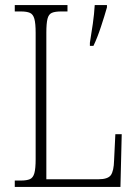

<svg xmlns="http://www.w3.org/2000/svg" viewBox="-20 -734 538 754"><path d="M38 0V-25H62Q85 -25 97.5 -30.5Q110 -36 115 -54Q120 -72 120 -109V-605Q120 -642 115 -660Q110 -678 97.5 -683.5Q85 -689 62 -689H38V-714H245V-689H220Q196 -689 183.5 -683.5Q171 -678 166.5 -660Q162 -642 162 -606V-30H366Q404 -30 415.5 -46.5Q427 -63 428 -104L433 -207H458L453 0ZM333 -566Q339 -602 344.5 -640.5Q350 -679 352 -714H400V-705Q391 -673 376.5 -629Q362 -585 347 -554H333Z"/></svg>

Font: Noto Serif Lao Condensed ExtraLight
Style: Regular
Weight: 200
Width: 3
Designer: Monotype Design Team
Foundry: Monotype Imaging Inc.
Version: Version 2.003; ttfautohint (v1.8.4.7-5d5b)